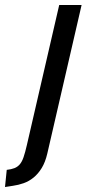

<svg xmlns="http://www.w3.org/2000/svg" viewBox="-67 -510 348 772"><path d="M-46.9 242 -14.7 237C-0.3 235 14.1 231.5 28.2 226.5C42.4 221.5 55.6 214 67.9 204C80.2 194 91.2 181.2 100.8 165.5C110.4 149.8 117.9 130.3 123.3 107L261.1 -490H171.1L41.1 73C36.5 93 32.1 109.2 27.9 121.5C23.8 133.8 18.7 143.5 12.8 150.5C6.8 157.5 -0.4 162.7 -8.8 166C-17.3 169.3 -27.6 171.7 -39.9 173Z"/></svg>

Font: Cabin Condensed
Style: Regular
Weight: 400
Italic angle: -13°
Designer: Pablo Impallari
Foundry: Pablo Impallari. www.impallari.com Igino Marini. www.ikern.com
Version: Version 1.006